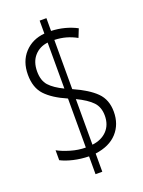

<svg xmlns="http://www.w3.org/2000/svg" viewBox="-153 -831 718 961"><g transform="rotate(-20 206.0 -351.0)"><path d="M184 -37Q141 -38 102.5 -47Q64 -56 37 -70V-123Q64 -108 104.5 -96Q145 -84 184 -84V-345Q110 -377 73 -416.5Q36 -456 36 -525Q36 -596 77 -640.5Q118 -685 184 -691V-760H220V-692Q294 -689 355 -657L337 -612Q310 -627 281.5 -635Q253 -643 220 -644V-382Q299 -347 338 -308Q377 -269 377 -205Q377 -138 336.5 -93.5Q296 -49 220 -39V58H184ZM184 -643Q140 -638 112.5 -607Q85 -576 85 -525Q85 -476 109.5 -449Q134 -422 184 -398ZM220 -86Q270 -92 299 -122.5Q328 -153 328 -202Q328 -247 302 -274.5Q276 -302 220 -329Z"/></g></svg>

Font: Noto Sans ExtraCondensed Light
Style: Regular
Weight: 300
Width: 2
Designer: Monotype Design Team
Foundry: Monotype Imaging Inc.
Version: Version 2.013; ttfautohint (v1.8.4.7-5d5b)